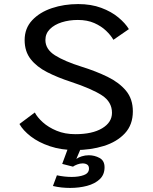

<svg xmlns="http://www.w3.org/2000/svg" viewBox="-20 -726 750 943"><path d="M349.5 11Q280.5 11 225 -7.8Q169.5 -26.5 131.2 -56Q93 -85.5 75.5 -117L151 -173.5Q163 -150 190.5 -125.2Q218 -100.5 258.2 -83.8Q298.5 -67 350 -67Q433.5 -67 481.8 -96Q530 -125 530 -172Q530 -225.5 480.5 -257.8Q431 -290 328.5 -324Q262.5 -345.5 211.2 -371.8Q160 -398 130.5 -435.8Q101 -473.5 101 -529Q101 -587 138 -626.5Q175 -666 234.8 -686Q294.5 -706 364 -706Q427.5 -706 477.2 -687.5Q527 -669 561.2 -640.5Q595.5 -612 613 -583L537 -530.5Q524.5 -552.5 501 -575Q477.5 -597.5 443 -612.8Q408.5 -628 362.5 -628Q319.5 -628 283.2 -616.5Q247 -605 225 -583Q203 -561 203 -529.5Q203 -484 250.2 -454.2Q297.5 -424.5 382 -398Q451 -376.5 508 -348.8Q565 -321 598.8 -280.5Q632.5 -240 632.5 -179Q632.5 -113 593.2 -71Q554 -29 489.5 -9Q425 11 349.5 11ZM314.5 0.5H378L355 54.5Q365 47 381.5 41.8Q398 36.5 416 36.5Q444.5 36.5 469 49.8Q493.5 63 493.5 95.5Q493.5 132 469.8 154.2Q446 176.5 407.5 186.8Q369 197 324.5 197Q303.5 197 282.2 194.8Q261 192.5 240 187.5L259.5 135Q297 143 332 143Q367.5 143 392.2 133.8Q417 124.5 417 102Q417 88 408 82.2Q399 76.5 385.5 76.5Q373 76.5 359.2 81.8Q345.5 87 338.5 92.5L285.5 79Z"/></svg>

Font: League Mono
Style: Regular
Weight: 400
Width: 6
Designer: Tyler Finck
Foundry: The League of Moveable Type / Tyler Finck
Version: Version 2.300;RELEASE